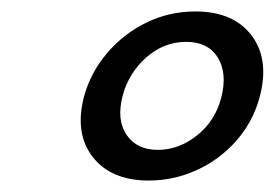

<svg xmlns="http://www.w3.org/2000/svg" viewBox="-20 -735 479 335"><path d="M321 -715Q387.5 -715 419.2 -672.8Q451 -630.5 432.5 -563.5Q420.5 -521 391.5 -488.5Q362.5 -456 322.8 -438Q283 -420 239.5 -420Q173.5 -420 141.5 -461.5Q109.5 -503 127 -568Q138.5 -609 167 -642.5Q195.5 -676 235.2 -695.5Q275 -715 321 -715ZM305 -662Q266 -662 235.2 -634.8Q204.5 -607.5 194 -568Q183 -526 200.8 -499.8Q218.5 -473.5 255.5 -473.5Q292 -473.5 323.8 -498.8Q355.5 -524 366 -564.5Q377 -607 360 -634.5Q343 -662 305 -662Z"/></svg>

Font: Fraunces 9pt
Style: Bold Italic
Weight: 700
Italic angle: -16°
Version: Version 1.000;[b76b70a41]